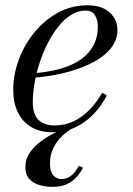

<svg xmlns="http://www.w3.org/2000/svg" viewBox="-20 -490 502 726"><path d="M178 10Q130 10 97 -10.2Q64 -30.5 47 -66.5Q30 -102.5 30 -150Q30 -207.5 51 -264.2Q72 -321 110 -367.5Q148 -414 199.2 -442Q250.5 -470 310.5 -470Q364.5 -470 394.2 -443.2Q424 -416.5 424 -377Q424 -336 396 -303.8Q368 -271.5 321.2 -249Q274.5 -226.5 218.2 -213.2Q162 -200 105 -196V-213Q147.5 -216 185 -224.2Q222.5 -232.5 252.8 -246.5Q283 -260.5 304.8 -281Q326.5 -301.5 338.2 -328.8Q350 -356 350 -391Q350 -414.5 339.2 -432.2Q328.5 -450 303.5 -450Q275 -450 249.2 -434Q223.5 -418 201.2 -390.2Q179 -362.5 161 -327.5Q143 -292.5 130.2 -253.8Q117.5 -215 110.8 -176.8Q104 -138.5 104 -105Q104 -55 127.2 -35.2Q150.5 -15.5 185.5 -15.5Q225.5 -15.5 258.8 -31.5Q292 -47.5 319 -75.5Q346 -103.5 366.5 -139.5L384 -129Q364.5 -91 334.8 -59.5Q305 -28 265.8 -9Q226.5 10 178 10ZM179 216.5Q153.5 216.5 130 210Q106.5 203.5 91.2 187.2Q76 171 76 141Q76 111 93.5 86Q111 61 138 41.8Q165 22.5 194 9Q223 -4.5 246 -11.5L251.5 -3.5Q234 6.5 214.8 24.5Q195.5 42.5 182.2 68.5Q169 94.5 169 128.5Q169 158.5 181.5 172.8Q194 187 212 187Q228.5 187 241.2 179.5Q254 172 263.2 160.2Q272.5 148.5 278.5 137L294 144Q287 158 273.5 175Q260 192 237.2 204.2Q214.5 216.5 179 216.5Z"/></svg>

Font: Bodoni Moda
Style: Italic
Weight: 400
Italic angle: -13°
Designer: Owen Earl
Foundry: indestructible type
Version: Version 2.005